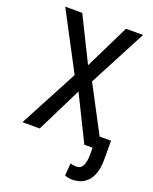

<svg xmlns="http://www.w3.org/2000/svg" viewBox="-167 -803 885 1108"><g transform="rotate(20 275.5 -249.0)"><path d="M415 134.3Q463.9 134.3 463.9 40V0H413.1L276.4 -277.3L139.2 0H33.2L223.1 -358.4L37.1 -710.9H141.6L276.4 -438.5L410.2 -710.9H515.1L330.1 -358.4L480 -74.2H550.3V47.9Q548.8 128.4 513.7 170.9Q478.5 213.4 415 213.4Q389.6 213.4 369.6 204.6L375.5 127.9Q388.2 134.3 415 134.3Z"/></g></svg>

Font: RobotoCondensed-Regular
Style: Regular
Weight: 400
Designer: Google
Version: Version 2.001201; 2014